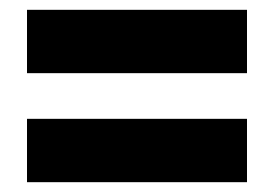

<svg xmlns="http://www.w3.org/2000/svg" viewBox="-20 -548 559 391"><path d="M35 -399V-528H483V-399ZM35 -177V-306H483V-177Z"/></svg>

Font: Noto Sans Malayalam Condensed Black
Style: Regular
Weight: 900
Width: 3
Designer: Jelle Bosma - Monotype Design Team
Foundry: Monotype Imaging Inc.
Version: Version 2.104; ttfautohint (v1.8.4.7-5d5b)